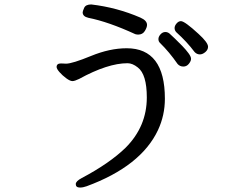

<svg xmlns="http://www.w3.org/2000/svg" viewBox="-20 -779 1040 871"><path d="M342.8 71.8Q323.7 71.8 323.7 56.2Q323.7 43 350.6 28.8Q477.1 -38.1 549.8 -108.9Q646 -205.1 646 -336.9Q646 -441.9 605 -473.1Q581.1 -492.2 558.6 -492.2Q468.8 -492.2 338.9 -420.9Q318.8 -411.1 308.6 -411.1Q297.9 -411.1 280.3 -424.1Q262.7 -437 249.8 -451.9Q236.8 -466.8 236.8 -475.1Q236.8 -491.2 256.8 -491.2L279.8 -490.2Q307.6 -490.2 392.8 -525.1Q478 -560.1 554.7 -560.1Q728 -560.1 728 -331.1Q728 -255.9 696.8 -189Q619.6 -24.9 373 65.9Q356.9 71.8 342.8 71.8ZM812 -477.1Q795.9 -477.1 785.6 -488.8Q748 -543 706.1 -584Q698.7 -590.8 698.7 -601.8Q698.7 -612.8 708.3 -623.3Q717.8 -633.8 730 -633.8Q740.7 -633.8 749.3 -626.5Q757.8 -619.1 773.9 -603.5Q790 -587.9 806.9 -570.6Q823.7 -553.2 835.2 -537.6Q846.7 -522 846.7 -512Q846.7 -502 836.7 -489.5Q826.7 -477.1 812 -477.1ZM886.7 -532.2Q873 -532.2 862.8 -543Q827.6 -589.8 779.8 -632.8Q772 -641.1 772 -651.9Q772 -662.1 781 -672.6Q790 -683.1 800.8 -683.1Q817.9 -683.1 880.9 -625Q923.8 -585.9 923.8 -566.9Q923.8 -553.2 911.4 -542.7Q898.9 -532.2 886.7 -532.2ZM606.9 -622.1Q600.6 -622.1 593.8 -624Q471.7 -680.2 380.9 -698.2Q355 -704.1 355 -723.1Q355 -728 361.8 -743.4Q368.7 -758.8 394 -758.8Q510.7 -745.1 616.7 -699.2Q647 -686 647 -666Q647 -654.8 637 -638.4Q627 -622.1 606.9 -622.1Z"/></svg>

Font: LXGW WenKai GB Screen
Style: Regular
Weight: 400
Designer: LXGW / Fontworks Inc.
Foundry: LXGW / Fontworks Inc.
Version: Version 1.321;February 19, 2024;FontCreator 14.0.0.2901 64-b